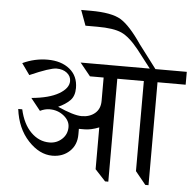

<svg xmlns="http://www.w3.org/2000/svg" viewBox="-56 -877 947 929"><g transform="rotate(5 418.0 -412.0)"><path d="M835.9 -566.4V-503.9H699.2V-3.9H683.6L632.8 -66.4V-503.9H503.9V-3.9H488.3L437.5 -58.6V-261.7Q398.4 -246.1 367.2 -246.1H339.8V-218.8Q339.8 -168 306.6 -136.7Q273.4 -105.5 222.7 -105.5Q160.2 -105.5 105.5 -164.1Q50.8 -222.7 39.1 -316.4H58.6Q74.2 -246.1 113.3 -207Q152.3 -168 203.1 -168Q238.3 -168 263.7 -191.4Q289.1 -214.8 289.1 -250Q289.1 -281.2 259.8 -304.7Q230.5 -328.1 191.4 -328.1Q168 -328.1 144.5 -316.4L97.7 -375Q183.6 -382.8 230.5 -410.2Q277.3 -437.5 277.3 -472.7Q277.3 -496.1 257.8 -511.7Q238.3 -527.3 207 -527.3Q175.8 -527.3 78.1 -484.4L39.1 -539.1Q97.7 -566.4 160.2 -566.4Q226.6 -566.4 267.6 -533.2Q308.6 -500 308.6 -441.4Q308.6 -402.3 287.1 -380.9Q265.6 -359.4 230.5 -343.8Q308.6 -308.6 347.7 -308.6Q386.7 -308.6 412.1 -330.1Q437.5 -351.6 437.5 -390.6V-503.9H371.1L320.3 -566.4H656.2L589.8 -652.3Q543 -710.9 503.9 -728.5Q464.8 -746.1 386.7 -746.1H328.1L300.8 -820.3H347.7Q449.2 -820.3 494.1 -793Q539.1 -765.6 597.7 -679.7L683.6 -566.4Z"/></g></svg>

Font: 和音 by 宁静之雨，公众号njzyshare
Style: Regular
Weight: 400
Designer: Steve Matteson
Foundry: Ascender Corporation
Version: Version 6.00;June 8, 2018;FontCreator 11.0.0.2388 32-bit